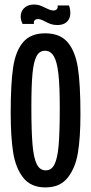

<svg xmlns="http://www.w3.org/2000/svg" viewBox="-20 -818 403 849"><path d="M27.3 -320.3Q27.3 -450 38.3 -521.5Q49.3 -593 82.5 -631.8Q115.7 -670.7 180.3 -670.7Q245.7 -670.7 279.3 -630.8Q313 -591 324.3 -518.5Q335.7 -446 335.7 -313.3Q335.7 -208 324.3 -141.2Q313 -74.3 279 -31.8Q245 10.7 180.7 10.7Q116.3 10.7 82.7 -32.3Q49 -75.3 38.2 -143.8Q27.3 -212.3 27.3 -320.3ZM244.3 -342Q244.3 -437.3 238.3 -491.2Q232.3 -545 218 -569.3Q203.7 -593.7 179 -593.7Q154.7 -593.7 141.8 -570Q129 -546.3 123.8 -493.7Q118.7 -441 118.7 -345.7Q118.7 -238 123.8 -178.5Q129 -119 142.7 -91.8Q156.3 -64.7 182.3 -64.7Q207.7 -64.7 221 -91.2Q234.3 -117.7 239.3 -175.5Q244.3 -233.3 244.3 -342ZM177.7 -723.7Q170 -728 162.3 -730.8Q154.7 -733.7 148 -733.7Q138 -733.7 133 -728Q128 -722.3 130.3 -712.3H79.7Q69 -734.3 72.2 -754Q75.3 -773.7 91 -785.8Q106.7 -798 130.7 -798Q145 -798 155.7 -794.3Q166.3 -790.7 182 -782.7Q190.3 -778.3 199.2 -775Q208 -771.7 216 -771.7Q227 -771.7 231.7 -777.7Q236.3 -783.7 234.7 -793.7H285.3Q293 -770.3 290.3 -750.8Q287.7 -731.3 273.3 -719.3Q259 -707.3 233.7 -707.3Q217.7 -707.3 205.7 -711.3Q193.7 -715.3 177.7 -723.7Z"/></svg>

Font: Bricolage Grotesque 96pt Condensed ExBd
Style: Regular
Weight: 800
Width: 3
Designer: Mathieu Triay
Foundry: Atelier Triay
Version: Version 1.001;Glyphs 3.2 (3207)